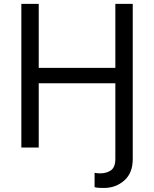

<svg xmlns="http://www.w3.org/2000/svg" viewBox="-20 -747 780 972"><path d="M176.1 -727.3V-403.4H563.9V-727.3H652V58.2Q652 128.9 609.4 166.5Q566.1 204.5 507.1 204.5Q494.3 204.5 481.4 204Q468.4 203.5 458.8 200.3V127.8Q464.1 128.9 471.2 129.8Q478.3 130.7 485.8 130.7Q519.9 130.7 541.9 115.1Q563.9 99.4 563.9 56.8V-325.3H176.1V0H88.1V-727.3Z"/></svg>

Font: Inter P
Style: Regular
Weight: 400
Designer: Rasmus Andersson
Foundry: rsms
Version: Version 3.018;git-588b23468